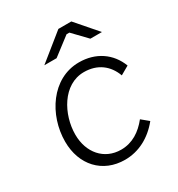

<svg xmlns="http://www.w3.org/2000/svg" viewBox="-173 -831 880 950"><g transform="rotate(-30 267.0 -356.0)"><path d="M265 7C343 7 414 -30 468 -97L428 -130C388 -80 338 -46 273 -46C177 -46 113 -121 113 -224C113 -338 184 -471 304 -471C382 -471 435 -429 459 -363L508 -391C476 -475 402 -525 307 -525C151 -525 52 -370 52 -219C52 -86 137 7 265 7ZM481 -598 376 -719H302L152 -598H222L324 -676H340L415 -598Z"/></g></svg>

Font: Fixel Text 20240404 Light
Style: Italic
Weight: 300
Width: 4
Italic angle: -10°
Designer: AlfaBravo + MacPaw
Foundry: Kyrylo Tkachov, Marchela Mozhyna, Serhii Makarenko, Maria Weinstein, Zakhar Kryvoshyya
Version: Version 1.211;Glyphs 3.2 (3225)